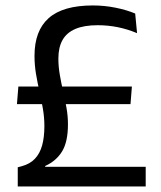

<svg xmlns="http://www.w3.org/2000/svg" viewBox="-20 -670 577 690"><path d="M40.9 -295.8 46 -359.1H454L449 -295.8ZM141.7 -70.5H503.6V0H43.8V-68.8L58.5 -72.8Q87.4 -80.6 105.3 -99.3Q123.2 -118.1 131.4 -147.5Q139.5 -176.9 139.5 -216.9Q139.5 -247.9 134.2 -278.9Q128.9 -309.9 121.8 -341.4Q114.7 -372.8 109.3 -404.7Q104 -436.5 104 -469.3Q104 -559.9 155.2 -605.1Q206.5 -650.4 313.6 -650.4Q355.1 -650.4 395 -642.4Q434.8 -634.4 465.8 -621.4L472.6 -550.8Q438.1 -565.3 402.8 -572.4Q367.5 -579.4 331.1 -579.4Q282.4 -579.4 251.1 -566.1Q219.8 -552.8 204.8 -526.4Q189.8 -499.9 189.8 -459.6Q189.8 -430.3 195 -400.8Q200.1 -371.2 207 -341.5Q213.8 -311.7 219 -282.2Q224.2 -252.7 224.2 -223.4Q224.2 -160.6 203.3 -126.2Q182.5 -91.8 142.8 -73.7Z"/></svg>

Font: Anek Latin Medium
Style: Regular
Weight: 500
Designer: Yesha Goshar
Foundry: Ek Type
Version: Version 1.003